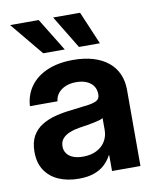

<svg xmlns="http://www.w3.org/2000/svg" viewBox="-83 -796 714 870"><g transform="rotate(-10 273.5 -361.0)"><path d="M210.4 8.3Q158.7 8.3 118.7 -8.8Q78.6 -25.9 55.4 -60.3Q32.2 -94.7 32.2 -146Q32.2 -189.9 48.6 -218.8Q64.9 -247.6 93.3 -264.9Q121.6 -282.2 158 -291.3Q194.3 -300.3 234.4 -304.2Q282.2 -309.6 310.1 -313.7Q337.9 -317.9 350.1 -326.2Q362.3 -334.5 362.3 -351.6V-355Q362.3 -375.5 351.6 -391.4Q340.8 -407.2 320.8 -416Q300.8 -424.8 272.9 -424.8Q244.6 -424.8 223.4 -415.8Q202.1 -406.7 189.5 -390.9Q176.8 -375 174.8 -354H47.9Q51.3 -406.2 79.3 -444.8Q107.4 -483.4 157.5 -504.9Q207.5 -526.4 276.4 -526.4Q328.1 -526.4 368.7 -514.2Q409.2 -502 437.3 -479Q465.3 -456.1 479.7 -423.6Q494.1 -391.1 494.1 -350.6V0H363.3V-72.8H361.3Q348.6 -48.8 328.9 -30.5Q309.1 -12.2 280 -2Q251 8.3 210.4 8.3ZM245.6 -86.9Q282.7 -86.9 309.1 -100.6Q335.4 -114.3 349.1 -137.5Q362.8 -160.6 362.8 -189.5V-243.7Q356.9 -239.7 346.2 -236.6Q335.4 -233.4 321 -230.5Q306.6 -227.5 289.6 -224.6Q272.5 -221.7 254.4 -219.2Q229 -215.3 207.8 -207Q186.5 -198.7 174.1 -184.6Q161.6 -170.4 161.6 -148.4Q161.6 -129.4 171.9 -115.5Q182.1 -101.6 200.9 -94.2Q219.7 -86.9 245.6 -86.9ZM313.5 -579.6 221.2 -731.4H345.2L409.7 -579.6ZM148.9 -579.6 23.4 -731.4H154.8L248 -579.6Z"/></g></svg>

Font: Inter Cardless Display
Style: Bold
Weight: 700
Designer: Rasmus Andersson
Foundry: rsms
Version: Version 4.001;git-9221beed3